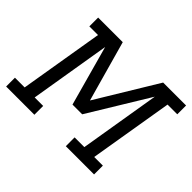

<svg xmlns="http://www.w3.org/2000/svg" viewBox="-160 -712 894 894"><g transform="rotate(45 287.5 -265.0)"><path d="M-40 0V-58H24L93 -472H36V-530H198L282 -230L464 -530H615V-472H551L482 -58H539V0H353V-58H417L483 -456L302 -159H238L156 -456L90 -58H146V0Z"/></g></svg>

Font: Iosevka Curly Slab LtExObl
Style: Regular
Weight: 300
Width: 7
Italic angle: -9°
Monospace: yes
Designer: Belleve Invis
Foundry: Belleve Invis
Version: Version 11.1.0; ttfautohint (v1.8.3)